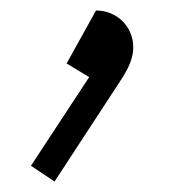

<svg xmlns="http://www.w3.org/2000/svg" viewBox="-20 -150 323 366"><path d="M107 -29 150 -3 39 166 84 196 203 14C219 -10 234 -33 234 -60C234 -99 203 -130 163 -130Z"/></svg>

Font: UULA Sans
Style: Regular
Weight: 400
Designer: Mohamed Gaber, Laura Garcia Mut
Foundry: Kief Type Foundry
Version: Version 3.006;hotconv 1.0.109;makeotfexe 2.5.65596